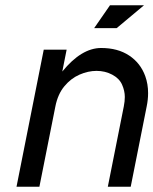

<svg xmlns="http://www.w3.org/2000/svg" viewBox="-20 -713 585 733"><path d="M130.4 0H43L147 -523.4H234.4L217.8 -439.9Q291 -529.8 366.2 -529.8Q429.7 -529.8 473.1 -501Q516.6 -472.2 534.7 -421.9Q545.4 -392.1 545.4 -357.4Q545.4 -333 540 -306.6L479 0H391.6L452.6 -306.6Q456.5 -326.2 456.5 -342.8Q456.5 -366.2 446 -389.9Q435.5 -413.6 408.4 -428Q381.3 -442.4 348.6 -442.4Q316.4 -442.4 283.4 -428Q250.5 -413.6 225.6 -383.5Q200.7 -353.5 191.4 -306.6ZM339.4 -605.5 399.9 -692.9H529.8L425.3 -605.5Z"/></svg>

Font: Qaz
Style: Italic
Weight: 400
Italic angle: -11.25°
Designer: GGBotNet
Foundry: f0n7
Version: 0.70